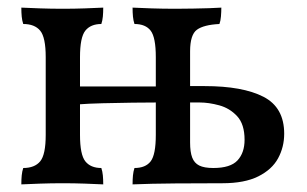

<svg xmlns="http://www.w3.org/2000/svg" viewBox="-20 -481 806 504"><path d="M328 3Q328 -10 329 -20.5Q330 -31 333 -40Q362 -40 375.5 -57.5Q389 -75 389 -127V-331Q389 -383 375.5 -400.5Q362 -418 333 -418Q330 -427 329 -437.5Q328 -448 328 -461Q349 -460 378 -459Q407 -458 442 -458Q466 -458 488 -458.5Q510 -459 529 -459.5Q548 -460 561 -461Q561 -450 560 -438Q559 -426 556 -418Q515 -416 497 -403Q479 -390 479 -346V-107Q479 -82 484.5 -67.5Q490 -53 503 -46.5Q516 -40 540 -40Q585 -40 603.5 -60Q622 -80 622 -114Q622 -155 602.5 -176Q583 -197 555.5 -204.5Q528 -212 504 -212H469V-255H517Q617 -255 671.5 -227Q726 -199 726 -130Q726 -95 710 -65.5Q694 -36 658 -18Q622 0 564 0Q505 0 440.5 0.5Q376 1 328 3ZM36 3Q36 -10 37 -20.5Q38 -31 41 -40Q71 -40 85.5 -57.5Q100 -75 100 -127V-331Q100 -383 85.5 -400.5Q71 -418 41 -418Q38 -427 37 -437.5Q36 -448 36 -461Q58 -460 86 -459Q114 -458 145 -458Q175 -458 202.5 -459Q230 -460 251 -461Q251 -448 250 -437.5Q249 -427 246 -418Q218 -418 204 -400.5Q190 -383 190 -331V-127Q190 -75 204 -57.5Q218 -40 246 -40Q249 -31 250 -20.5Q251 -10 251 3Q230 2 202.5 1Q175 0 145 0Q114 0 86 1Q58 2 36 3ZM185 -207V-254H393V-212Q366 -212 327.5 -211.5Q289 -211 250 -210Q211 -209 185 -207Z"/></svg>

Font: Vollkorn
Style: Regular
Weight: 400
Designer: Friedrich Althausen
Foundry: Friedrich Althausen
Version: Version 4.104